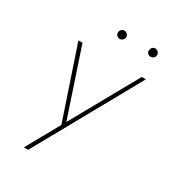

<svg xmlns="http://www.w3.org/2000/svg" viewBox="-173 -619 803 895"><g transform="rotate(30 228.5 -172.0)"><path d="M97 181 409 -378H431L120 181ZM197 5 68 -378H90L214 -7ZM209 -502Q209 -512 216 -518.5Q223 -525 232 -525Q241 -524 247.5 -517.5Q254 -511 254 -502Q253 -493 246.5 -486.5Q240 -480 231 -480Q222 -480 215.5 -486.5Q209 -493 209 -502ZM376 -502Q376 -512 382.5 -518.5Q389 -525 398 -525Q407 -524 413.5 -517.5Q420 -511 420 -502Q420 -493 413 -486.5Q406 -480 397 -480Q388 -480 381.5 -486.5Q375 -493 376 -502Z"/></g></svg>

Font: Josefin Sans Thin Thin
Style: Italic
Weight: 250
Italic angle: -7°
Version: Version 2.000